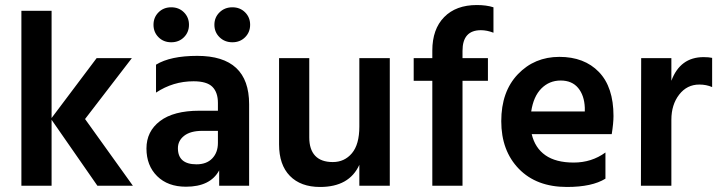

<svg xmlns="http://www.w3.org/2000/svg" viewBox="-20 -738 2856 763"><path d="M185 0H65V-695H185V-269L364 -507H504L318 -265L508 0H367L185 -262Z M660.5 -709Q691 -709 711 -689Q731 -669 731 -639.5Q731 -610 711 -590Q691 -570 660.5 -570Q630 -570 610 -590Q590 -610 590 -639.5Q590 -669 610 -689Q630 -709 660.5 -709ZM903.5 -709Q934 -709 954 -689Q974 -669 974 -639.5Q974 -610 954 -590Q934 -570 903.5 -570Q873 -570 852.5 -590Q832 -610 832 -639.5Q832 -669 852.5 -689Q873 -709 903.5 -709ZM719 4Q647 4 604.5 -38Q562 -80 562 -148Q562 -216 616 -257Q670 -298 772 -298H846V-329Q846 -371 824 -393Q802 -415 749 -415Q668 -415 600 -370V-481Q657 -516 764 -516Q970 -516 970 -324V0H851V-61Q816 4 719 4ZM761 -85Q801 -85 823.5 -108.5Q846 -132 846 -170V-218H784Q737 -218 712 -198.5Q687 -179 687 -149Q687 -85 761 -85Z M1529 0H1408V-83Q1368 5 1252 5Q1175 5 1132 -39Q1089 -83 1089 -164V-507H1209V-192Q1209 -144 1232.5 -119Q1256 -94 1302.5 -94Q1349 -94 1378.5 -129Q1408 -164 1408 -235V-507H1529Z M1919 -417H1818V0H1698V-417H1624V-507H1698V-537Q1698 -622 1745 -670Q1792 -718 1875 -718Q1913 -718 1941 -709V-608Q1915 -618 1891 -618Q1818 -618 1818 -536V-507H1919Z M2091 -295H2304V-310Q2302 -359 2277.5 -388.5Q2253 -418 2208 -418Q2163 -418 2131.5 -386.5Q2100 -355 2091 -295ZM2233 5Q2112 5 2042 -67Q1972 -139 1972 -256.5Q1972 -374 2038 -443Q2104 -512 2203 -512Q2302 -512 2360 -452Q2418 -392 2418 -277Q2418 -249 2411 -205H2093Q2106 -150 2147.5 -121Q2189 -92 2260 -92Q2331 -92 2386 -132V-28Q2333 5 2233 5Z M2648 0H2527L2528 -507H2648V-417Q2683 -511 2776 -511Q2797 -511 2810 -508V-392Q2787 -402 2759 -402Q2710 -402 2679 -362Q2648 -322 2648 -262Z"/></svg>

Font: Hind Colombo SemiBold
Style: Regular
Weight: 600
Designer: Jyotish Sonowal, Aditi Pimprikar
Foundry: Indian Type Foundry
Version: Version 1.000;PS 1.0;hotconv 1.0.86;makeotf.lib2.5.63406; tt